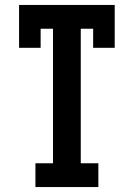

<svg xmlns="http://www.w3.org/2000/svg" viewBox="-20 -755 540 775"><path d="M123 0V-96H194V-639H144V-562H57V-735H443V-562H356V-639H306V-96H377V0Z"/></svg>

Font: Iosevka Curly Slab
Style: Bold
Weight: 700
Monospace: yes
Designer: Belleve Invis
Foundry: Belleve Invis
Version: Version 22.1.2; ttfautohint (v1.8.4)